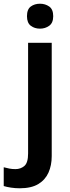

<svg xmlns="http://www.w3.org/2000/svg" viewBox="-73 -772 376 1032"><path d="M33 240Q9 240 -14 236.5Q-37 233 -53 228V127Q-38 131 -23 134Q-8 137 10 137Q38 137 58 120Q78 103 78 53V-542H205V67Q205 117 187.5 156Q170 195 132.5 217.5Q95 240 33 240ZM72 -685Q72 -722 92.5 -737Q113 -752 142 -752Q170 -752 191.5 -737Q213 -722 213 -685Q213 -649 191.5 -633.5Q170 -618 142 -618Q113 -618 92.5 -633.5Q72 -649 72 -685Z"/></svg>

Font: Noto Sans Khmer SemiBold
Style: Regular
Weight: 600
Version: Version 2.003